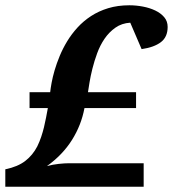

<svg xmlns="http://www.w3.org/2000/svg" viewBox="-23 -707 655 727"><path d="M611.8 -605Q611.8 -566.9 586.2 -547.4Q560.5 -527.8 513.2 -521L470.2 -621.1Q438 -619.1 414.1 -602.3Q390.1 -585.4 373 -560.5Q356 -535.6 345 -505.6Q334 -475.6 326.9 -447Q319.8 -418.5 315.9 -394.5Q312 -370.6 310.1 -357.9H492.2V-297.9H296.9Q284.7 -232.9 249.5 -177Q214.4 -121.1 154.8 -78.1Q176.3 -84 199 -86.4Q221.7 -88.9 238.8 -88.9H521V0H-2.9V-65.9Q44.4 -75.7 72.8 -97.7Q101.1 -119.6 118.2 -152.8Q127 -170.9 133.1 -189.2Q139.2 -207.5 143.6 -225.6Q147.9 -243.7 151.4 -261.7L158.2 -297.9H88.9V-357.9H167Q168.5 -372.1 172.4 -393.6Q176.3 -415 183.8 -440.9Q191.4 -466.8 203.1 -495.1Q214.8 -523.4 231.4 -550.8Q248 -578.1 270.5 -602.8Q293 -627.4 321.8 -646.2Q350.6 -665 386.7 -676Q422.9 -687 466.8 -687Q492.2 -687 518.1 -682.1Q543.9 -677.2 564.9 -667.2Q585.9 -657.2 598.9 -641.8Q611.8 -626.5 611.8 -605Z"/></svg>

Font: Charis SIL Eur
Style: Bold Italic
Weight: 700
Italic angle: -11°
Foundry: SIL International
Version: Version 5.000